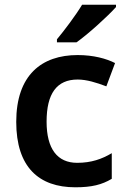

<svg xmlns="http://www.w3.org/2000/svg" viewBox="-20 -786 541 816"><path d="M473 -756V-766H329C302 -721 253 -656 222 -619V-606H305C355 -641 440 -719 473 -756ZM300 10C370 10 413 -1 455 -26V-135C413 -110 368 -94 308 -94C224 -94 178 -153 178 -269C178 -388 221 -448 310 -448C348 -448 390 -435 432 -419L469 -518C432 -537 377 -552 310 -552C157 -552 49 -467 49 -268C49 -76 145 10 300 10Z"/></svg>

Font: Noto Sans Ol Chiki SemiBold
Style: Regular
Weight: 600
Designer: Monotype Design Team, Lewis McGuffie
Foundry: Monotype Imaging Inc.
Version: Version 2.003